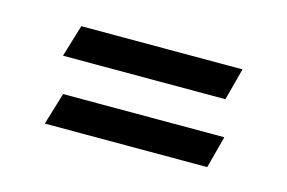

<svg xmlns="http://www.w3.org/2000/svg" viewBox="-39 -503 457 306"><g transform="rotate(15 189.0 -349.5)"><path d="M331 -320 317 -267H49L65 -320ZM331 -432 317 -379H49L65 -432Z"/></g></svg>

Font: Ekushey Ghorautra
Style: Regular
Weight: 400
Designer: Al Mamun Sumon
Foundry: Al Mamun Sumon
Version: Version 1.0